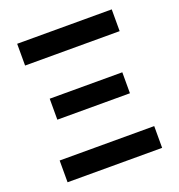

<svg xmlns="http://www.w3.org/2000/svg" viewBox="-127 -806 848 912"><g transform="rotate(-20 296.5 -350.0)"><path d="M60 -700H538V-590H60ZM60 -110H538V0H60ZM116 -402H483V-296H116Z"/></g></svg>

Font: Moderustic SemiBold
Style: Regular
Weight: 600
Designer: Tural Alisoy
Foundry: TAFT Foundry
Version: Version 2.120